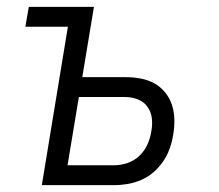

<svg xmlns="http://www.w3.org/2000/svg" viewBox="-20 -540 640 560"><path d="M102 0 178 -462H54L64 -520H254L220 -315H346Q368 -315 390 -311Q412 -307 430 -297Q448 -287 461.5 -270.5Q475 -254 481.5 -234Q488 -214 488.5 -191.5Q489 -169 485 -146Q482 -127 475 -107Q468 -87 456 -69.5Q444 -52 428 -38Q412 -24 392.5 -15.5Q373 -7 353 -3.5Q333 0 313 0ZM313 -58Q332 -58 351.5 -64.5Q371 -71 386 -85Q401 -99 409.5 -117.5Q418 -136 421 -155Q425 -175 423 -194Q421 -213 410.5 -228Q400 -243 382.5 -250Q365 -257 345 -257H210L177 -58Z"/></svg>

Font: Iosevka Light Extended Oblique
Style: Regular
Weight: 300
Width: 7
Italic angle: -9°
Monospace: yes
Designer: Belleve Invis
Foundry: Belleve Invis
Version: Version 32.5.0; ttfautohint (v1.8.4)